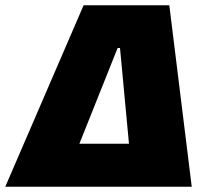

<svg xmlns="http://www.w3.org/2000/svg" viewBox="-78 -708 795 728"><path d="M-58 0 239 -688H564L649 0ZM377 -526H368L223 -163H411Z"/></svg>

Font: Azeri Sans Black
Style: Italic
Weight: 900
Designer: Hector Gatti & Omnibus-Type (original fonts) / Cristiano Sobral (main changes and remastering)
Foundry: Omnibus-Type
Version: Version 0.07;August 21, 2020;FontCreator 13.0.0.2681 64-bit;